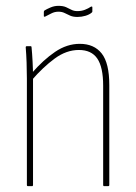

<svg xmlns="http://www.w3.org/2000/svg" viewBox="-20 -637 466 657"><path d="M336 0Q333 0 333 -4V-344Q333 -407 313 -436.5Q293 -466 250 -466Q207 -466 167 -436.5Q127 -407 89 -363V-387Q128 -432 168.5 -459.5Q209 -487 253 -487Q302 -487 328 -454Q354 -421 354 -346V-4Q354 0 350 0ZM76 0Q72 0 72 -4V-368Q72 -395 71 -423Q70 -451 68 -475Q68 -479 72 -479H85Q88 -479 88 -475Q90 -455 91.5 -426Q93 -397 93 -378V-373V-4Q93 0 90 0ZM245 -579Q230 -579 220 -583.5Q210 -588 201 -592.5Q192 -597 180 -597Q167 -597 155.5 -591Q144 -585 134 -580Q130 -579 130 -582V-596Q130 -599 132 -601Q140 -606 153 -611.5Q166 -617 180 -617Q196 -617 206 -612.5Q216 -608 224.5 -603.5Q233 -599 245 -599Q259 -599 270.5 -603.5Q282 -608 291 -614Q296 -616 296 -612V-600Q296 -599 296 -597.5Q296 -596 294 -594Q286 -587 272.5 -583Q259 -579 245 -579Z"/></svg>

Font: Sofia Sans Condensed Thin
Style: Regular
Weight: 250
Version: Version 4.100